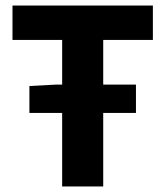

<svg xmlns="http://www.w3.org/2000/svg" viewBox="-20 -672 596 692"><path d="M86 -265V-362L180 -367H470V-265ZM204 0V-528H25V-652H531V-528H352V0Z"/></svg>

Font: Source Sans 3 ExtraLight
Style: Bold
Weight: 700
Version: Version 3.052;hotconv 1.1.0;makeotfexe 2.6.0